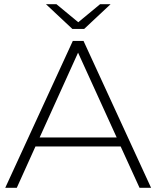

<svg xmlns="http://www.w3.org/2000/svg" viewBox="-20 -895 745 915"><path d="M507 -875C507 -875 381 -757 381 -757C381 -757 325 -757 325 -757C325 -757 199 -875 199 -875C199 -875 249 -875 249 -875C249 -875 353 -789 353 -789C353 -789 457 -875 457 -875C457 -875 507 -875 507 -875ZM700 0C700 0 645 0 645 0C645 0 555 -197 555 -197C555 -197 149 -197 149 -197C149 -197 60 0 60 0C60 0 5 0 5 0C5 0 327 -700 327 -700C327 -700 378 -700 378 -700C378 -700 700 0 700 0ZM352 -644C352 -644 169 -240 169 -240C169 -240 536 -240 536 -240C536 -240 352 -644 352 -644Z"/></svg>

Font: TamingNoise
Style: Regular
Weight: 500
Designer: Julieta Ulanovsky
Foundry: Julieta Ulanovsky
Version: ""